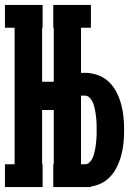

<svg xmlns="http://www.w3.org/2000/svg" viewBox="-22 -755 542 775"><path d="M193 -643V-735H345V-643ZM-2 0V-92H37V-643H-2V-735H150V-643H148V-425H250V-311H148V-92H150V0ZM193 0V-92H345V0ZM195 0V-735H305V-461H321Q347 -461 372.5 -452Q398 -443 417 -425Q436 -407 448 -383.5Q460 -360 467 -334.5Q474 -309 476.5 -283Q479 -257 479 -231Q479 -204 476.5 -178Q474 -152 467 -126.5Q460 -101 448 -77.5Q436 -54 417 -36Q398 -18 372.5 -9Q347 0 321 0ZM321 -92Q331 -92 338.5 -99Q346 -106 350.5 -115Q355 -124 357.5 -133.5Q360 -143 362 -152.5Q364 -162 365 -172Q366 -182 367 -191.5Q368 -201 368 -211Q368 -221 368 -231Q368 -240 368 -250Q368 -260 367 -270Q366 -280 365 -289.5Q364 -299 362 -309Q360 -319 357.5 -328Q355 -337 350.5 -346Q346 -355 338.5 -362Q331 -369 321 -369H305V-92Z"/></svg>

Font: Iosevka Slab Heavy
Style: Regular
Weight: 900
Monospace: yes
Designer: Belleve Invis
Foundry: Belleve Invis
Version: Version 11.1.0; ttfautohint (v1.8.3)